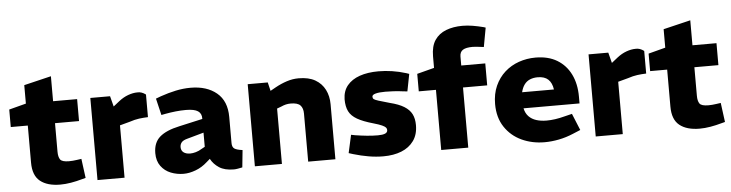

<svg xmlns="http://www.w3.org/2000/svg" viewBox="-47 -979 4577 1202"><g transform="rotate(-5 2242.0 -377.5)"><path d="M290 8Q209 8 164 -28Q119 -64 119 -145V-378H12V-488L119 -516V-632L290 -673V-516H441V-378H290V-199Q290 -166 301.5 -149.5Q313 -133 357 -133Q369 -133 381 -134Q393 -135 407 -137L435 -141L451 -20L428 -14Q393 -4 357.5 2Q322 8 290 8Z M524 0V-516H648L665 -450L704 -481Q732 -503 762.5 -514Q793 -525 821 -525Q833 -526 846.5 -521.5Q860 -517 873 -507V-365Q844 -364 817 -360.5Q790 -357 757 -346L694 -329V0Z M1065 8Q1023 8 985 -7Q947 -22 923 -54.5Q899 -87 899 -136Q899 -202 939.5 -237.5Q980 -273 1064 -291L1211 -324V-326Q1212 -358 1189 -373.5Q1166 -389 1113 -389Q1082 -389 1049 -385.5Q1016 -382 984 -376L958 -371L933 -476L965 -488Q1014 -505 1061 -515Q1108 -525 1154 -525Q1256 -525 1318 -473.5Q1380 -422 1380 -322V-158Q1380 -133 1393.5 -123Q1407 -113 1445 -108L1434 0Q1420 3 1405.5 5.5Q1391 8 1381 8Q1323 8 1288.5 -14.5Q1254 -37 1236 -71L1214 -52Q1181 -22 1141 -7Q1101 8 1065 8ZM1117 -115Q1133 -115 1152.5 -120.5Q1172 -126 1191 -138L1211 -149V-238L1107 -209Q1080 -202 1070 -189.5Q1060 -177 1060 -160Q1060 -138 1075.5 -126.5Q1091 -115 1117 -115Z M1513 0V-516H1639L1652 -462L1686 -481Q1722 -501 1759 -513Q1796 -525 1833 -525Q1897 -525 1937.5 -501.5Q1978 -478 1998.5 -437.5Q2019 -397 2019 -346V0H1848V-302Q1848 -336 1831 -354Q1814 -372 1770 -372Q1754 -372 1739.5 -368.5Q1725 -365 1710 -358L1683 -348V0Z M2320 8Q2275 8 2228 0Q2181 -8 2134 -22L2105 -31L2130 -144L2156 -139Q2194 -133 2229 -129.5Q2264 -126 2297 -126Q2327 -126 2342.5 -132.5Q2358 -139 2358 -154Q2358 -163 2352 -170Q2346 -177 2328.5 -185Q2311 -193 2276 -203Q2212 -221 2175.5 -242Q2139 -263 2124 -293Q2109 -323 2109 -369Q2110 -421 2138.5 -455.5Q2167 -490 2217 -507.5Q2267 -525 2335 -525Q2377 -525 2420.5 -518.5Q2464 -512 2509 -498L2526 -492L2505 -384L2484 -386Q2447 -391 2417.5 -392.5Q2388 -394 2367 -394Q2328 -394 2306 -388Q2284 -382 2284 -370Q2284 -360 2290.5 -354.5Q2297 -349 2319.5 -342Q2342 -335 2388 -322Q2445 -308 2478 -287.5Q2511 -267 2525.5 -238.5Q2540 -210 2540 -169Q2540 -110 2511.5 -70.5Q2483 -31 2434 -11.5Q2385 8 2320 8Z M2684 0V-378H2576V-488L2684 -516V-588Q2684 -652 2709.5 -690Q2735 -728 2780.5 -745.5Q2826 -763 2884 -763Q2915 -763 2948 -757.5Q2981 -752 3016 -743L3028 -739L3006 -619L2990 -621Q2974 -623 2960.5 -624.5Q2947 -626 2936 -626Q2894 -626 2874.5 -613.5Q2855 -601 2855 -572V-516H3006V-378H2854V0Z M3334 8Q3255 8 3189.5 -22.5Q3124 -53 3084.5 -112.5Q3045 -172 3045 -257Q3045 -321 3067.5 -371Q3090 -421 3128.5 -455.5Q3167 -490 3217 -507.5Q3267 -525 3322 -525Q3402 -525 3457.5 -491.5Q3513 -458 3542.5 -398Q3572 -338 3572 -258V-215H3220Q3227 -183 3246 -163.5Q3265 -144 3293.5 -135Q3322 -126 3358 -126Q3383 -126 3411.5 -130Q3440 -134 3470 -142L3519 -154L3562 -49L3514 -29Q3469 -10 3423 -1Q3377 8 3334 8ZM3220 -316H3420Q3414 -358 3391 -379.5Q3368 -401 3325 -401Q3298 -401 3276.5 -392Q3255 -383 3241 -364Q3227 -345 3220 -316Z M3655 0V-516H3779L3796 -450L3835 -481Q3863 -503 3893.5 -514Q3924 -525 3952 -525Q3964 -526 3977.5 -521.5Q3991 -517 4004 -507V-365Q3975 -364 3948 -360.5Q3921 -357 3888 -346L3825 -329V0Z M4308 8Q4227 8 4182 -28Q4137 -64 4137 -145V-378H4030V-488L4137 -516V-632L4308 -673V-516H4459V-378H4308V-199Q4308 -166 4319.5 -149.5Q4331 -133 4375 -133Q4387 -133 4399 -134Q4411 -135 4425 -137L4453 -141L4469 -20L4446 -14Q4411 -4 4375.5 2Q4340 8 4308 8Z"/></g></svg>

Font: REM
Style: Bold
Weight: 700
Designer: Octavio Pardo
Foundry: Ashler Design
Version: Version 1.005;gftools[0.9.28]